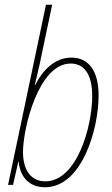

<svg xmlns="http://www.w3.org/2000/svg" viewBox="-20 -780 471 810"><path d="M170 10C325 10 396 -234 396 -377C396 -481 354 -537 281 -537C210 -537 158 -481 129 -422H127C133 -446 139 -473 146 -503L200 -760H174L14 0H35L57 -97H59C64 -40 98 10 170 10ZM171 -15C113 -15 77 -59 77 -139C77 -237 142 -512 278 -512C333 -512 369 -470 369 -375C369 -245 304 -15 171 -15Z"/></svg>

Font: Noto Sans Condensed Thin
Style: Italic
Weight: 100
Width: 3
Italic angle: -12°
Designer: Monotype Design Team
Foundry: Monotype Imaging Inc.
Version: Version 2.013